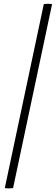

<svg xmlns="http://www.w3.org/2000/svg" viewBox="-20 -822 303 1043"><path d="M6 200 218 -800Q242 -803 263 -800L51 200Q27 203 6 200Z"/></svg>

Font: Poltawski Nowy Medium
Style: Italic
Weight: 500
Italic angle: -12°
Version: Version 1.001;gftools[0.9.25]